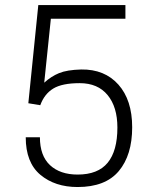

<svg xmlns="http://www.w3.org/2000/svg" viewBox="-20 -731 594 761"><path d="M92.3 -321.8 131.8 -710.9H477.1V-656.7H181.6L155.3 -403.3Q182.6 -428.2 214.1 -441.2Q245.6 -454.1 301.8 -455.6Q394.5 -457 449.2 -395.8Q503.9 -334.5 503.9 -226.6Q503.9 -116.2 450.9 -53Q397.9 10.3 287.6 10.3Q197.8 10.3 139.9 -38.3Q82 -86.9 82 -187H138.2Q138.2 -113.8 178.2 -76.4Q218.3 -39.1 287.6 -39.1Q368.2 -39.1 406.7 -85.9Q445.3 -132.8 445.3 -225.6Q445.3 -307.1 406.5 -354.2Q367.7 -401.4 295.9 -401.4Q226.1 -401.4 190.9 -379.9Q155.8 -358.4 139.6 -314Z"/></svg>

Font: Roboto Web
Style: Light
Weight: 300
Designer: Google
Version: Version 1.200310; 2013